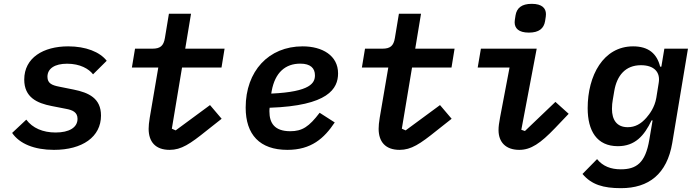

<svg xmlns="http://www.w3.org/2000/svg" viewBox="-20 -770 3641 1002"><path d="M261.4 12.1C409.8 12.1 507.1 -55.4 507.1 -166.9C507.1 -257.1 443.5 -286.6 364 -302.6L288.4 -317.8C253.2 -324.9 227.6 -333.8 227.6 -369.3C227.6 -412.6 266 -437.5 330.3 -437.5C398.1 -437.5 443.9 -410.5 465.6 -382.1L536.9 -452.8C500.7 -499.3 427.6 -528.1 335.9 -528.1C206 -528.1 106.5 -468.4 106.5 -354.8C106.5 -262.1 172.9 -231.5 250 -216.6L324.2 -202.1C359 -195.7 384.6 -184.3 384.6 -149.9C384.6 -104.4 340.9 -78.5 270.2 -78.5C203.8 -78.5 149.9 -101.6 117.2 -145.6L43.3 -76.3C81.7 -19.9 159.1 12.1 261.4 12.1Z M865.1 12.1C926.1 12.1 971.6 -18.5 1058.9 -88.8L1136.7 -150.2L1076 -221.6L896.7 -89.5L876.8 -98.4L930 -417.6H1136L1152 -516H946.7L976.9 -698.2H861.5L840.6 -571.7C833.8 -529.8 815.3 -516 775.2 -516H684.7L668.3 -417.6H806.1L761.4 -155.2C757.5 -131.4 755.7 -112.9 755.7 -98C755.7 -30.5 790.8 12.1 865.1 12.1Z M1479.8 12.1C1604.4 12.1 1671.5 -47.9 1726.9 -131L1648.1 -181.5C1593 -109 1557.5 -85.2 1495 -85.2C1412.3 -85.2 1386 -128.2 1386 -188.6C1386 -192.8 1386 -198.9 1387.1 -207.7C1692.8 -218 1744.3 -307.2 1744.3 -387.1C1744.3 -480.1 1662.3 -528.1 1559.3 -528.1C1381.7 -528.1 1262.1 -398.4 1262.1 -208.5C1262.1 -67.8 1335.2 12.1 1479.8 12.1ZM1395.6 -281.6 1397.7 -294.4C1415.5 -392.8 1470.2 -437.9 1547.2 -437.9C1601.2 -437.9 1623.6 -413.4 1623.6 -377.1C1623.6 -338.4 1603 -290.8 1395.6 -281.6Z M2065.3 12.1C2126.4 12.1 2171.9 -18.5 2259.2 -88.8L2337 -150.2L2276.3 -221.6L2096.9 -89.5L2077.1 -98.4L2130.3 -417.6H2336.3L2352.3 -516H2147L2177.2 -698.2H2061.8L2040.8 -571.7C2034.1 -529.8 2015.6 -516 1975.5 -516H1884.9L1868.6 -417.6H2006.4L1961.6 -155.2C1957.7 -131.4 1956 -112.9 1956 -98C1956 -30.5 1991.1 12.1 2065.3 12.1Z M2740.1 -599.8C2793.3 -599.8 2818.2 -621.8 2824.6 -659.4C2828.1 -679.7 2829.2 -688.6 2829.2 -696C2829.2 -726.6 2809.3 -750 2755 -750C2702.1 -750 2676.8 -728 2670.5 -690C2667.3 -669.7 2665.8 -660.9 2665.8 -653.8C2665.8 -623.2 2685.7 -599.8 2740.1 -599.8ZM2473 -417.6H2639.2L2589.8 -157.7C2584.2 -126.4 2581.7 -110.1 2581.7 -90.9C2581.7 -29.1 2618.6 12.1 2690 12.1C2750.7 12.1 2800.4 -22 2876.8 -101.6L2947.8 -176.1L2878.6 -238.3L2719.5 -86.3L2700.6 -92.7L2780.9 -516H2489.7Z M3220.9 212C3365.8 212 3460.9 138.1 3488.3 -23.8L3570.3 -516H3447.1L3431.5 -422.2H3425.1C3408.4 -489.7 3364.7 -528.1 3284.1 -528.1C3128.2 -528.1 3046.9 -375.4 3046.9 -205.6C3046.9 -87 3094.8 -7.1 3204.5 -7.1C3294 -7.1 3342 -61.4 3380.3 -141.7H3385.7L3368.6 -40.8C3348.4 81 3300.4 113.6 3219.8 113.6C3168 113.6 3126.1 97.7 3095.9 60.4L3019.9 137.8C3066.8 193.9 3128.9 212 3220.9 212ZM3173.7 -201.7C3173.7 -220.2 3175.4 -235.1 3177.9 -248.9L3185.7 -295.1C3199.2 -375 3243.3 -429.7 3324.9 -429.7C3393.8 -429.7 3427.2 -393.5 3417.6 -337.4L3405.2 -259.9C3396.7 -209.5 3370.4 -175.4 3353.3 -155.5C3324.9 -123.2 3294.4 -106.2 3256 -106.2C3198.5 -106.2 3173.7 -144.9 3173.7 -201.7Z"/></svg>

Font: Margiela Mono Italic SmBold It
Style: Regular
Weight: 600
Designer: Mike Abbink, Paul van der Laan, Pieter van Rosmalen
Foundry: Bold Monday
Version: Version 2.003 2021